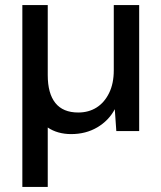

<svg xmlns="http://www.w3.org/2000/svg" viewBox="-20 -516 635 756"><path d="M68 220V-496H168V-220Q168 -148 198 -110.5Q228 -73 288 -73Q329 -73 360 -92.5Q391 -112 409.5 -149.5Q428 -187 428 -239V-496H528V0H438L432 -86Q408 -41 363 -14.5Q318 12 260 12Q234 12 210.5 5.5Q187 -1 168 -14V220Z"/></svg>

Font: DM Sans 24pt Medium
Style: Regular
Weight: 500
Designer: Colophon Foundry, Jonny Pinhorn
Foundry: Colophon Foundry
Version: Version 4.004;gftools[0.9.30]